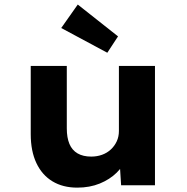

<svg xmlns="http://www.w3.org/2000/svg" viewBox="-20 -824 832 854"><path d="M323.6 10.6Q259.7 10.6 213.4 -17.4Q167.1 -45.3 141.9 -98.6Q116.7 -152 116.7 -227.3V-530.7H277.1V-253Q277.1 -211.8 288.8 -183.9Q300.5 -156 325 -141.7Q349.6 -127.5 385.6 -127.5Q411.6 -127.5 434 -135.6Q456.4 -143.7 473 -159.2Q489.6 -174.6 499.3 -195.4Q508.9 -216.2 508.9 -241.6V-530.7H669.3V0H518.7L511.8 -108.9L541.3 -120.9Q529.8 -86.3 499.1 -56.1Q468.4 -25.9 423.7 -7.6Q379 10.6 323.6 10.6ZM457.3 -589.4 252.3 -699.4 325.9 -803.8 505 -662.2Z"/></svg>

Font: Lexend Exa
Style: Regular
Weight: 400
Designer: Bonnie Shaver-Troup, Thomas Jockin
Foundry: Lexend
Version: Version 1.007